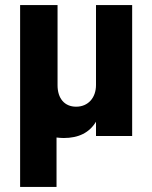

<svg xmlns="http://www.w3.org/2000/svg" viewBox="-20 -534 596 754"><path d="M59 200H202V6C211 7 220 8 230 8C289 8 331 -13 357 -56V0H499V-514H357V-200C357 -150 326 -115 279 -115C233 -115 206 -148 206 -199V-514H59Z"/></svg>

Font: Vanilla Cream Black
Style: Regular
Weight: 900
Designer: Jeremy Tribby, Jinavaṁso
Foundry: Tribby Type
Version: Version 1.422;Glyphs 3.1.2 (3151)